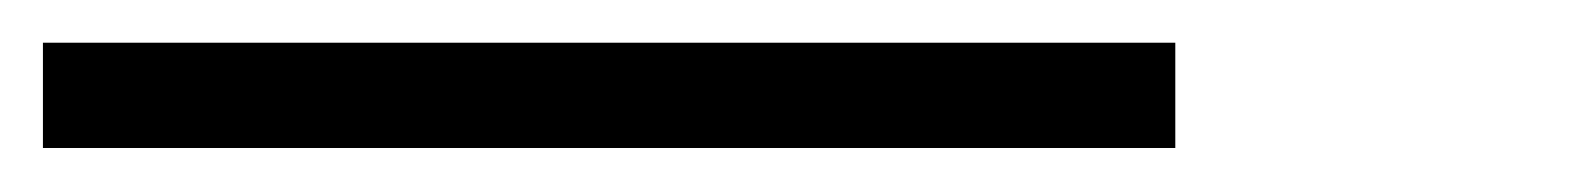

<svg xmlns="http://www.w3.org/2000/svg" viewBox="-77 53 733 89"><path d="M-57.1 121.6V72.8H467.8V121.6Z"/></svg>

Font: Elstob 18pt Medium
Style: Italic
Weight: 500
Italic angle: -20°
Designer: Peter S. Baker
Version: Version 1.015